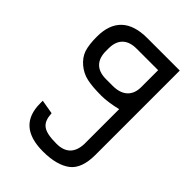

<svg xmlns="http://www.w3.org/2000/svg" viewBox="-49 -794 1111 1111"><g transform="rotate(-45 506.5 -239.0)"><path d="M262 0H953V-266C953 -407 885 -478 752 -478C710 -478 675 -474 647 -465C596 -448 551 -394 539 -337C532 -306 529 -266 529 -217C529 -184 535 -141 547 -90H262C187 -93 149 -132 149 -205C149 -316 177 -345 254 -350L269 -437H248C124 -437 62 -368 62 -229C62 -154 77 -96 108 -56C137 -19 189 0 262 0ZM616 -211V-267C616 -344 658 -382 731 -382H752C828 -382 866 -340 866 -266V-90H727C656 -90 616 -134 616 -211Z"/></g></svg>

Font: All Genders v4 Light
Style: Regular
Weight: 300
Designer: Rassam Alawdi
Foundry: Rassam Art
Version: Version 3.100;FEAKit 1.0